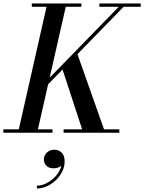

<svg xmlns="http://www.w3.org/2000/svg" viewBox="-60 -770 837 1114"><path d="M128.5 -217 647 -749H675L157 -217ZM-40.5 0V-19.5H244.5V0ZM309 0V-19.5H632.5V0ZM44.5 0 214.5 -750H326L155.5 0ZM423 0 297.5 -383 385 -468 550.5 0ZM124.5 -730.5V-750H412.5V-730.5ZM516.5 -730.5V-750H756.5V-730.5ZM154 323.5V307Q180 307 206.2 294.8Q232.5 282.5 254.2 261.5Q276 240.5 288.2 214Q300.5 187.5 298.5 159H314Q314 173.5 304.5 184.2Q295 195 280.8 200.8Q266.5 206.5 251.5 206.5Q223 206.5 208.8 191.2Q194.5 176 194.5 155Q194.5 140 202.5 127.2Q210.5 114.5 224.2 106.5Q238 98.5 254.5 98.5Q280.5 98.5 297.8 115.5Q315 132.5 315 167Q315 197 301.2 225Q287.5 253 264.2 275.2Q241 297.5 212.5 310.5Q184 323.5 154 323.5Z"/></svg>

Font: Bodoni Moda 11pt Medium
Style: Italic
Weight: 500
Italic angle: -13°
Designer: Owen Earl
Foundry: indestructible type
Version: Version 2.004